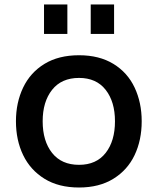

<svg xmlns="http://www.w3.org/2000/svg" viewBox="-20 -818 702 855"><path d="M51 0ZM51 -278Q51 -361 83 -428Q115 -495 178 -533.5Q241 -572 332 -572Q422 -572 485 -533.5Q548 -495 579.5 -428Q611 -361 611 -278Q611 -194 579.5 -127.5Q548 -61 485 -22Q422 17 332 17Q241 17 178 -22Q115 -61 83 -127.5Q51 -194 51 -278ZM492 -278Q492 -365 450.5 -418Q409 -471 332 -471Q254 -471 212 -418Q170 -365 170 -278Q170 -190 212 -137Q254 -84 332 -84Q409 -84 450.5 -137Q492 -190 492 -278ZM384 -798H488V-667H384ZM176 -798H280V-667H176Z"/></svg>

Font: Biryani SemiBold
Style: Regular
Weight: 600
Designer: Dan Reynolds and Mathieu Réguer
Foundry: Dan Reynolds and Mathieu Réguer
Version: Version 1.004; ttfautohint (v1.1) -l 5 -r 5 -G 72 -x 0 -D la